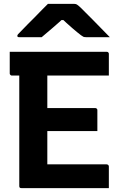

<svg xmlns="http://www.w3.org/2000/svg" viewBox="-20 -966 640 986"><path d="M30 -700H527Q532 -700 534 -698.5Q536 -697 537.5 -695Q539 -693 539 -689Q539 -658 539 -633.5Q539 -609 539 -578H41Q38 -578 35.5 -579.5Q33 -581 31.5 -583.5Q30 -586 30 -589Q30 -620 30 -645Q30 -670 30 -700ZM168 -411H469Q473 -411 475 -409.5Q477 -408 478.5 -406Q480 -404 480 -400Q480 -379 480 -361Q480 -343 480 -327Q480 -311 480 -293H168ZM90 0Q87 0 85 -0.5Q83 -1 81.5 -2.5Q80 -4 79.5 -6Q79 -8 79 -11Q79 -38 79 -89.5Q79 -141 79 -207.5Q79 -274 79 -347.5Q79 -421 79 -493.5Q79 -566 79 -627H230L223 -605Q223 -582 223 -558Q223 -534 223 -510Q223 -464 223 -415Q223 -366 223 -317Q223 -268 223 -218.5Q223 -169 223 -122H527Q532 -122 535.5 -119Q539 -116 539 -111Q539 -82 539 -55.5Q539 -29 539 0ZM226 -946Q241 -946 268 -946Q295 -946 321.5 -946Q348 -946 362 -946Q369 -946 374.5 -943Q380 -940 394 -927Q402 -919 418.5 -902.5Q435 -886 456.5 -864.5Q478 -843 500.5 -819.5Q523 -796 544 -775Q518 -775 484 -775Q450 -775 424 -775Q413 -775 408.5 -777Q404 -779 396 -785Q380 -797 352 -821Q324 -845 283 -884L335 -863Q319 -863 302.5 -863Q286 -863 269 -863L320 -885Q281 -849 250 -822.5Q219 -796 194 -775H80Q76 -775 73.5 -775.5Q71 -776 70 -778Q69 -780 69 -782Q69 -786 72.5 -790Q76 -794 90 -808Q103 -822 120.5 -839.5Q138 -857 157.5 -876.5Q177 -896 194.5 -914.5Q212 -933 226 -946Z"/></svg>

Font: Recursive Monospace
Style: Bold
Weight: 700
Version: Version 1.047